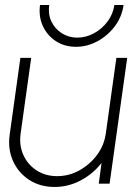

<svg xmlns="http://www.w3.org/2000/svg" viewBox="-20 -730 544 763"><path d="M18.5 -195 61 -500H104L62 -199.5Q55.5 -152.5 72.8 -114.2Q90 -76 125.2 -53Q160.5 -30 207 -30Q254 -30 295.5 -53Q337 -76 365.5 -114.2Q394 -152.5 400.5 -199.5L442.5 -500H485.5L415.5 0H372.5L383.5 -82.5Q350.5 -39.5 301 -13.2Q251.5 13 197 13Q139.5 13 96.2 -15Q53 -43 31.8 -90.2Q10.5 -137.5 18.5 -195ZM282 -544Q236.5 -544 202 -566.5Q167.5 -589 150.2 -626.8Q133 -664.5 139 -710H175.5Q170.5 -673.5 184.5 -644.2Q198.5 -615 225.8 -597.8Q253 -580.5 287 -580.5Q322 -580.5 354 -598Q386 -615.5 407.8 -645Q429.5 -674.5 434.5 -710H471Q464.5 -663 436.2 -625.5Q408 -588 367.2 -566Q326.5 -544 282 -544Z"/></svg>

Font: Urbanist ExtraLight
Style: Italic
Weight: 250
Version: Version 1.303